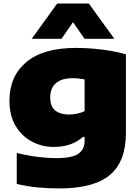

<svg xmlns="http://www.w3.org/2000/svg" viewBox="-20 -828 785 1078"><path d="M312 230Q252 230 193.8 224.5Q135.5 219 74 205V31Q135.5 46 193.5 53Q251.5 60 294 60Q385 60 420 35.2Q455 10.5 455 -36V-59H445Q383 -3 282 -3Q215 -3 158.2 -33.5Q101.5 -64 67.2 -122Q33 -180 33 -263Q33 -399.5 127.5 -479.2Q222 -559 408 -559Q454 -559 504 -554.8Q554 -550.5 601.5 -542.5Q649 -534.5 687 -523V-82Q687 79 596.8 154.5Q506.5 230 312 230ZM367 -185Q389.5 -185 412.5 -189.8Q435.5 -194.5 455 -204V-382Q441.5 -385 424.5 -387Q407.5 -389 388 -389Q326.5 -389 294.2 -361.2Q262 -333.5 262 -281Q262 -229.5 290.5 -207.2Q319 -185 367 -185ZM158 -610 301 -808H479L622 -610H455L390 -703.5L325 -610Z"/></svg>

Font: Encode Sans Expanded Expanded Black
Style: Regular
Weight: 900
Width: 7
Designer: Multiple Designers
Foundry: Impallari Type
Version: Version 3.000; ttfautohint (v1.8.3) -l 8 -r 50 -G 200 -x 14 